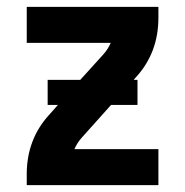

<svg xmlns="http://www.w3.org/2000/svg" viewBox="-20 -540 540 560"><path d="M58 0V-33Q58 -57 62 -80.5Q66 -104 74.5 -126.5Q83 -149 96 -169.5Q109 -190 126 -208L149 -234H119V-307H214L282 -382Q289 -390 294 -398Q299 -406 303 -415H58V-520H442V-488Q442 -463 438 -439.5Q434 -416 425.5 -393.5Q417 -371 404 -350.5Q391 -330 374 -312L370 -307H381V-234H304L218 -138Q211 -130 206 -122Q201 -114 197 -105H442V0Z"/></svg>

Font: Iosevka Curly Extrabold
Style: Regular
Weight: 800
Monospace: yes
Designer: Belleve Invis
Foundry: Belleve Invis
Version: Version 22.1.2; ttfautohint (v1.8.4)